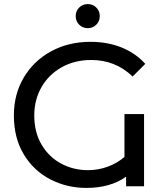

<svg xmlns="http://www.w3.org/2000/svg" viewBox="-20 -913 812 941"><path d="M590 -354H686V0H598V-47Q521 8 403 8Q308 8 226.5 -34Q145 -76 96.5 -156.5Q48 -237 48 -347Q48 -451 96.5 -533Q145 -615 230.5 -661.5Q316 -708 423 -708Q507 -708 575.5 -680.5Q644 -653 692 -600L630 -538Q546 -619 427 -619Q347 -619 283.5 -584Q220 -549 184 -487Q148 -425 148 -347Q148 -264 184.5 -203Q221 -142 281 -110.5Q341 -79 411 -79Q460 -79 506.5 -95.5Q553 -112 590 -144ZM351 -834Q351 -859 368 -876Q385 -893 410 -893Q435 -893 452 -876Q469 -859 469 -834Q469 -809 452 -792Q435 -775 410 -775Q385 -775 368 -792Q351 -809 351 -834Z"/></svg>

Font: Montserrat Alternates Medium
Style: Regular
Weight: 500
Designer: Julieta Ulanovsky
Foundry: Julieta Ulanovsky
Version: Version 7.200